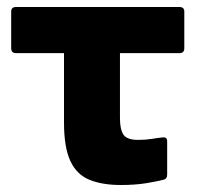

<svg xmlns="http://www.w3.org/2000/svg" viewBox="-20 -517 564 549"><path d="M326 12Q272 12 235.5 -3Q199 -18 181 -57Q163 -96 163 -167V-365H26Q12 -365 12 -379V-484Q12 -497 26 -497H493Q507 -497 507 -484V-379Q507 -365 493 -365H323V-179Q323 -147 333 -132Q343 -117 375 -117Q397 -117 415 -120Q433 -123 445 -124Q458 -126 458 -113V-18Q458 -5 447 -3Q428 2 397 7Q366 12 326 12Z"/></svg>

Font: Sofia Sans Black
Style: Regular
Weight: 900
Designer: Botio Nikoltchev, Ani Petrova
Foundry: lettersoup
Version: Version 4.100; ttfautohint (v1.8.3)